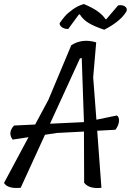

<svg xmlns="http://www.w3.org/2000/svg" viewBox="-31 -935 651 956"><path d="M498 -839 557 -908Q578 -912 591 -903Q604 -894 599 -879Q570 -829 488 -787Q437 -804 409.5 -821Q382 -838 366 -864L361 -862L309 -791Q291 -790 278 -799Q265 -808 266 -820Q281 -841 293 -855Q305 -869 330.5 -887.5Q356 -906 386 -915Q467 -882 494 -840ZM449 -339 551 -360Q563 -352 561.5 -331.5Q560 -311 544 -289L453 -284L474 0Q413 7 388 -25L387 -280L253 -273L193 -264L72 0Q7 6 -11 -24L111 -252L32 -240Q6 -274 39 -310L144 -315L210 -438L324 -710Q379 -745 448 -724L433 -550ZM218 -319 387 -327 376 -646 367 -644Z"/></svg>

Font: Tillana
Style: Regular
Weight: 400
Designer: Lipi Raval (Devanagari, Latin), Jonny Pinhorn (Latin)
Foundry: Indian Type Foundry
Version: Version 2.002;PS 1.0;hotconv 1.0.79;makeotf.lib2.5.61930; tt